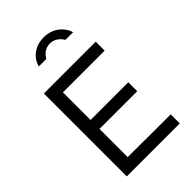

<svg xmlns="http://www.w3.org/2000/svg" viewBox="-279 -1077 1184 1184"><g transform="rotate(-45 313.0 -484.5)"><path d="M492 -863C476 -917 423 -969 341 -969C261 -969 208 -922 193 -863H258C270 -883 294 -915 341 -915C383 -915 411 -887 425 -863ZM97 0H559V-79L185 -80V-326H514V-404H185V-645H549V-723H97Z"/></g></svg>

Font: United Sans
Style: Regular
Weight: 400
Designer: Pablo Impallari, Rodrigo Fuenzalida (Modified by Dan O. Williams)
Version: Version 1.000;PS 001.000;hotconv 1.0.88;makeotf.lib2.5.64775